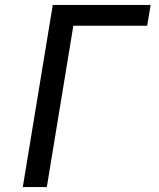

<svg xmlns="http://www.w3.org/2000/svg" viewBox="-20 -755 640 775"><path d="M72 0 193 -735H588L574 -651H276L169 0Z"/></svg>

Font: Iosevka Custom Medium Oblique
Style: Regular
Weight: 500
Italic angle: -9°
Designer: Belleve Invis
Foundry: Belleve Invis
Version: Version 27.0.1